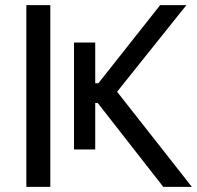

<svg xmlns="http://www.w3.org/2000/svg" viewBox="-20 -731 770 751"><path d="M83 0V-710.9H176.8V0ZM618.7 0 336.4 -361.3 414.6 -401.9 730.5 0ZM311 -405.3H364.7L606.4 -710.9H709L402.8 -328.1H311ZM269.5 -146.5V-564.5H352.5V-146.5Z"/></svg>

Font: RobotoFlex
Style: Regular
Weight: 400
Designer: Berlow after Robertson
Foundry: Google
Version: Version 2.136